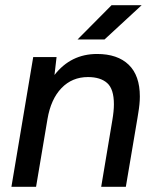

<svg xmlns="http://www.w3.org/2000/svg" viewBox="-20 -720 601 740"><path d="M108 -500H198L190 -431Q253 -512 354 -512Q433 -512 476 -470.5Q519 -429 519 -348Q519 -320 513 -285L510 -266L465 0H370L413 -257Q419 -292 419 -318Q419 -377 393 -400Q367 -423 319 -423Q258 -423 217 -380.5Q176 -338 163 -261L119 0H24ZM410 -700H526L383 -568H279Z"/></svg>

Font: Oak Sans Medium
Style: Italic
Weight: 500
Italic angle: -9.49998°
Foundry: Erik Kennedy, Walven
Version: Version 1.000